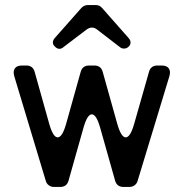

<svg xmlns="http://www.w3.org/2000/svg" viewBox="-20 -739 725 759"><path d="M327 -719H359Q374 -719 384 -707L489 -588Q496 -580 496 -571Q496 -562 489 -555Q481 -547 470 -547Q461 -547 455 -552L364 -622Q354 -630 343 -630Q333 -630 322 -622L230 -552Q223 -546 215 -546Q205 -546 197 -555Q189 -562 189 -571Q189 -580 196 -588L302 -708Q313 -719 327 -719ZM161 -24 36 -439Q31 -458 39 -469Q47 -480 67 -480H84Q110 -480 117 -455L175 -248Q190 -196 208 -196Q226 -196 241 -248L299 -455Q306 -480 332 -480H353Q379 -480 386 -455L444 -248Q459 -196 477 -196Q495 -196 510 -248L569 -455Q576 -480 602 -480H619Q639 -480 647 -469Q655 -458 650 -439L524 -24Q521 -13 512 -6.5Q503 0 492 0H468Q442 0 435 -25L376 -234Q361 -287 343 -287Q325 -287 310 -234L251 -25Q244 0 218 0H193Q182 0 173 -6.5Q164 -13 161 -24Z"/></svg>

Font: Higure Gothic Medium
Style: Regular
Weight: 500
Designer: Yoshimichi Ohira
Foundry: Positype
Version: Version 1.000